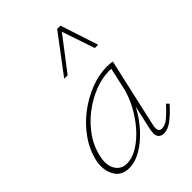

<svg xmlns="http://www.w3.org/2000/svg" viewBox="-205 -803 908 908"><g transform="rotate(-45 248.5 -349.5)"><path d="M118 4Q68 4 45.5 -35.5Q23 -75 33 -129Q46 -189 82 -240.5Q118 -292 168 -330Q218 -368 274 -389.5Q330 -411 383 -411Q394 -411 403 -410Q412 -409 420 -408L342 -61Q333 -19 361 -19Q382 -19 405.5 -38.5Q429 -58 457 -89L469 -77Q436 -40 407 -18Q378 4 352 4Q337 4 327.5 -3Q318 -10 316 -23.5Q314 -37 318 -57L360 -243L383 -277Q372 -229 345.5 -179.5Q319 -130 282 -88.5Q245 -47 202.5 -21.5Q160 4 118 4ZM126 -19Q163 -19 201.5 -43Q240 -67 273.5 -105.5Q307 -144 331.5 -190Q356 -236 366 -278L393 -399L406 -386Q401 -388 392 -388.5Q383 -389 375 -389Q329 -389 279 -369.5Q229 -350 183 -315Q137 -280 104 -232.5Q71 -185 60 -129Q50 -80 69.5 -49.5Q89 -19 126 -19ZM200 -513 343 -703H365L357 -688L223 -513ZM405 -513 346 -687 343 -703H365L427 -513Z"/></g></svg>

Font: Ysabeau Office Thin
Style: Italic
Weight: 250
Italic angle: -12°
Designer: Christian Thalmann (Catharsis Fonts)
Version: Version 2.001;gftools[0.9.30]; featfreeze: tnum,lnum,ss02